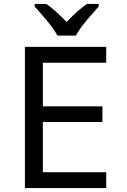

<svg xmlns="http://www.w3.org/2000/svg" viewBox="-20 -951 640 971"><path d="M517.1 0H106V-713.9H517.1V-633.8H196.8V-413.1H498V-334H196.8V-80.1H517.1ZM479 -918Q466.8 -903.8 450.2 -885.3Q381.3 -808.1 364.3 -771H270Q252.9 -808.1 184.1 -885.3L155.3 -918V-931.2H213.9Q253.9 -904.8 316.9 -839.8Q376.5 -902.3 419.9 -931.2H479Z"/></svg>

Font: Droid Sans Mono
Style: Regular
Weight: 400
Monospace: yes
Foundry: Ascender Corporation
Version: Version 1.00 build 112